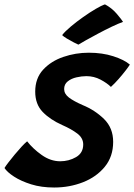

<svg xmlns="http://www.w3.org/2000/svg" viewBox="-60 -796 599 856"><path d="M181.5 40Q124.5 40 79 25.8Q33.5 11.5 2.8 -8.5Q-28 -28.5 -40 -47Q-35 -55.5 -22.5 -71.8Q-10 -88 5.5 -106.8Q21 -125.5 36 -141.8Q51 -158 61 -166Q86.5 -133 126 -105Q165.5 -77 208.5 -77Q247 -77 279 -95.5Q311 -114 311 -152Q311 -180.5 284.8 -200.5Q258.5 -220.5 217.5 -238.5Q163.5 -262.5 130.2 -297Q97 -331.5 97 -387.5Q97 -447 132.2 -485.2Q167.5 -523.5 222.2 -542.2Q277 -561 335.5 -561Q396.5 -561 445.2 -545.2Q494 -529.5 519 -508Q513.5 -499 500 -481.5Q486.5 -464 469.2 -444.2Q452 -424.5 434.5 -408.5Q417.5 -425.5 388.2 -441Q359 -456.5 325 -456.5Q304 -456.5 281 -451.2Q258 -446 242 -433.2Q226 -420.5 226 -399Q226 -377.5 247.2 -361.2Q268.5 -345 308.5 -327.5Q363.5 -305 404 -265.2Q444.5 -225.5 444.5 -163.5Q444.5 -98 407.2 -52.5Q370 -7 310 16.5Q250 40 181.5 40ZM408 -776.5Q439 -760 460.8 -734.2Q482.5 -708.5 488.5 -698.5Q467.5 -691 437.8 -676.8Q408 -662.5 377.5 -646.2Q347 -630 323 -616.5Q299 -603 289.5 -597Q284 -599 268.8 -607Q253.5 -615 238 -624.2Q222.5 -633.5 217 -639.5Q230 -656 255.5 -677.5Q281 -699 310.8 -720Q340.5 -741 367 -756.5Q393.5 -772 408 -776.5Z"/></svg>

Font: Grandstander SemiBold
Style: Italic
Weight: 600
Italic angle: -15°
Designer: Tyler Finck
Foundry: Etcetera Type Co
Version: Version 1.200; ttfautohint (v1.8.3)